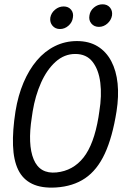

<svg xmlns="http://www.w3.org/2000/svg" viewBox="-20 -865 610 893"><path d="M522 -347Q503 -227 467.5 -150.5Q432 -74 376 -36Q320 2 240 7Q173 11 129.5 -10Q86 -31 64.5 -75.5Q43 -120 40.5 -188.5Q38 -257 52 -347Q64 -421 89.5 -481Q115 -541 151.5 -584Q188 -627 235.5 -650.5Q283 -674 338 -674Q394 -674 434 -649.5Q474 -625 497.5 -580.5Q521 -536 527 -476.5Q533 -417 522 -347ZM128 -320Q108 -193 136.5 -124Q165 -55 243 -63Q320 -71 368.5 -132.5Q417 -194 438 -320L442 -347Q454 -420 446.5 -480.5Q439 -541 410.5 -577.5Q382 -614 330 -614Q279 -614 238.5 -577.5Q198 -541 171 -480.5Q144 -420 132 -347ZM259 -730Q237 -730 224 -745.5Q211 -761 214 -783Q218 -805 236 -820Q254 -835 276 -835Q298 -835 310.5 -820Q323 -805 319 -783Q316 -761 298.5 -745.5Q281 -730 259 -730ZM440 -740Q418 -740 405 -755.5Q392 -771 396 -793Q399 -815 417 -830Q435 -845 457 -845Q479 -845 491.5 -830Q504 -815 501 -793Q497 -771 479.5 -755.5Q462 -740 440 -740Z"/></svg>

Font: Winky Sans Light
Style: Italic
Weight: 300
Italic angle: -8.97852°
Designer: Simon Atzbach
Foundry: typofactur
Version: Version 1.205